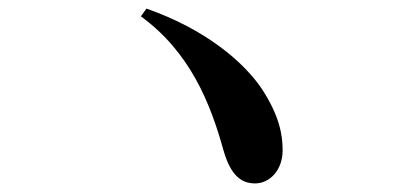

<svg xmlns="http://www.w3.org/2000/svg" viewBox="-20 -580 970 447"><path d="M574 -153C608 -153 638 -184 638 -230C638 -265 631 -309 591 -371C548 -436 458 -512 321 -560L308 -542C423 -458 470 -339 500 -231C517 -171 542 -153 574 -153Z"/></svg>

Font: GenRyuMin2 TW B
Style: Regular
Weight: 700
Version: Version 2.100;PS 2.1;hotconv 16.6.51;makeotf.lib2.5.65220 DE